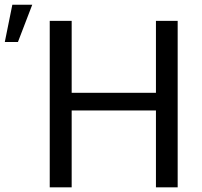

<svg xmlns="http://www.w3.org/2000/svg" viewBox="-82 -800 862 820"><path d="M224.1 -710.9H130.4V0H224.1V-328.1H584V0H676.8V-710.9H584V-403.8H224.1ZM-61.5 -620.6H-5.4L55.7 -779.8H-29.3Z"/></svg>

Font: Bert Sans
Style: Regular
Weight: 400
Designer: Christian Robertson (Google), Cristiano Sobral
Foundry: Google, Cristiano Sobral
Version: Version 3.101